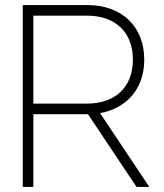

<svg xmlns="http://www.w3.org/2000/svg" viewBox="-20 -740 651 760"><path d="M112 -678H325Q367 -678 400.5 -666Q434 -654 457.5 -631.5Q481 -609 493.5 -576.8Q506 -544.5 506 -504Q506 -463.5 493.5 -431.2Q481 -399 457.5 -376.5Q434 -354 400.5 -342Q367 -330 325 -330H112ZM520.5 0H571L357.5 -320L317.5 -304ZM112 0V-288H325Q376 -288 417.8 -303.5Q459.5 -319 489.2 -347.2Q519 -375.5 535 -415.2Q551 -455 551 -504Q551 -553 535 -593Q519 -633 489.5 -661.2Q460 -689.5 418.2 -704.8Q376.5 -720 325 -720H70V0Z"/></svg>

Font: Vela Sans GX ExtLt
Style: Regular
Weight: 200
Designer: Principal design: Mikhail Sharanda - project Manrope.
Design modification: Ravid Balaliev
Foundry: Mikhail Sharanda
Version: Version 1.001